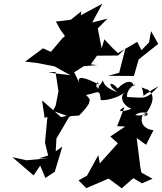

<svg xmlns="http://www.w3.org/2000/svg" viewBox="-20 -957 880 1041"><path d="M472 -608 506 -655 620 -656 660 -694 626 -562 565 -546 706 -545 732 -635 838 -719 799 -788 788 -727 747 -685 724 -730 620 -669 586 -701 546 -744 531 -695 510 -803 563 -856 480 -835 535 -937 418 -874 421 -896 364 -850 283 -840 308 -795 332 -762 316 -747 256 -676 213 -695 116 -623 184 -615 287 -595 274 -598 362 -549 241 -564 281 -567 297 -462 282 -385 267 -356 343 -329 311 -322 208 -413 222 -318 237 -323 224 -184 241 -114 190 -98 243 -99 123 -88 47 -105 162 -6 198 -59 226 8 277 -26 318 -162 282 -137 286 -206 353 -320C360 -336 409 -323 413 -335C454 -375 479 -420 455 -395C488 -421 437 -441 450 -443C510 -452 521 -481 526 -415C546 -409 621 -426 654 -455C611 -411 694 -351 705 -372C628 -341 611 -355 655 -376L615 -273L659 -271L578 -217L619 -180L521 -71L513 -116L452 -5L406 21L448 63L569 11L640 64L703 9L750 37L807 12L747 -21L741 -49L721 -209L772 -172L812 -251C764 -256 735 -289 754 -334C786 -362 772 -322 713 -333C752 -363 813 -339 761 -327C821 -405 818 -447 777 -474C755 -441 838 -453 748 -483C775 -419 720 -425 840 -490C770 -414 769 -427 669 -431C662 -482 737 -516 705 -490C701 -524 661 -522 618 -477C579 -524 554 -500 617 -457C521 -489 545 -534 534 -519C550 -532 486 -437 507 -512C536 -484 491 -455 518 -498C439 -539 393 -550 411 -506L382 -565L434 -598L507 -604Z"/></svg>

Font: Hussar Lance
Style: Italic
Weight: 700
Foundry: Cannot Into Space Fonts, PlusOne Fonts
Version: Version 2.27